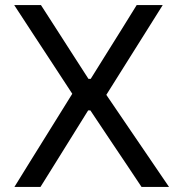

<svg xmlns="http://www.w3.org/2000/svg" viewBox="-20 -733 719 753"><path d="M36.6 0Q66.4 -48.5 97.5 -98.4Q128.6 -148.4 162.7 -203.2L271.9 -378.8V-352.3L176.3 -498.4Q143.1 -549 109.3 -600.5Q75.6 -652.1 35.8 -713H140.7Q171.9 -664.9 201.4 -618.8Q231 -572.7 257.8 -531L327 -423.6H335.7L403.2 -531.8Q429.5 -573.7 458.4 -620.1Q487.2 -666.4 516 -713H618.1Q582.6 -656.2 550.1 -604.7Q517.6 -553.2 490.1 -509.3L387.6 -346.1V-374.8L493.6 -219Q532.7 -161.8 568.5 -109.1Q604.4 -56.5 642.8 0H535Q503.5 -47.3 475.2 -89.7Q446.8 -132 420.6 -171L334.4 -300H325.7L245.1 -170.5Q219.4 -129.2 193.8 -88.1Q168.2 -47 138.8 0Z"/></svg>

Font: Commissioner Thin
Style: Regular
Weight: 100
Designer: Kostas Bartsokas
Foundry: Kostas Bartsokas
Version: Version 1.001;gftools[0.9.23]